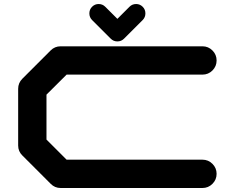

<svg xmlns="http://www.w3.org/2000/svg" viewBox="-20 -940 1174 960"><path d="M707 -873Q707 -853.5 693.4 -839.8L600.1 -746.6Q586.4 -732.9 566.9 -732.9Q547.4 -732.9 533.7 -746.6L440.4 -839.8Q426.8 -853.5 426.8 -873Q426.8 -892.6 440.4 -906.2Q454.1 -919.9 473.1 -919.9Q492.7 -919.9 506.3 -906.2L566.9 -845.7L627.4 -906.2Q641.1 -919.9 660.6 -919.9Q679.7 -919.9 693.4 -906.2Q707 -892.6 707 -873ZM992.2 -141.6Q1021.5 -141.6 1042.2 -120.8Q1063 -100.1 1063 -70.8Q1063 -41.5 1042.2 -20.8Q1021.5 0 992.2 0H283.2Q253.9 0 233.4 -21L91.8 -162.6Q70.8 -183.1 70.8 -212.4V-496.1Q70.8 -525.4 91.8 -546.4L233.4 -688Q253.9 -708.5 283.2 -708.5H992.2Q1021.5 -708.5 1042.2 -687.7Q1063 -667 1063 -637.7Q1063 -608.4 1042.2 -587.6Q1021.5 -566.9 992.2 -566.9H313L212.4 -466.8V-242.2L313 -141.6Z"/></svg>

Font: Robtronika
Style: Regular
Weight: 400
Designer: GGBot
Version: 1.00